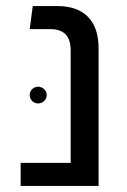

<svg xmlns="http://www.w3.org/2000/svg" viewBox="-20 -613 419 633"><path d="M48 0V-76H213V-445Q213 -483 196 -500Q179 -517 146 -517H78L88 -593H169Q235 -593 270 -557.5Q305 -522 305 -454V0ZM106 -272Q94 -272 86 -280Q78 -288 78 -300Q78 -311 86 -319Q94 -327 106 -327Q117 -327 125.5 -319Q134 -311 134 -300Q134 -288 125.5 -280Q117 -272 106 -272Z"/></svg>

Font: Go Noto Current
Style: Regular
Weight: 400
Designer: Monotype Design Team
Foundry: Monotype Imaging Inc.
Version: Version 2.007; ttfautohint (v1.8) -l 8 -r 50 -G 200 -x 14 -D